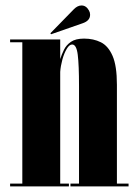

<svg xmlns="http://www.w3.org/2000/svg" viewBox="-20 -664 489 684"><path d="M16 0V-10H59.5V-513.5H16V-523.5H194.5V-453.5Q199.5 -469.5 207.8 -486.5Q216 -503.5 232.8 -515Q249.5 -526.5 279.5 -526.5Q313 -526.5 339.2 -513.5Q365.5 -500.5 381 -465Q396.5 -429.5 396.5 -362V-10H438V0H231V-10H261.5V-357.5Q261.5 -432 257 -468.8Q252.5 -505.5 237 -505.5Q227 -505.5 217.8 -490Q208.5 -474.5 202.2 -451.8Q196 -429 194.5 -408V-10H225.5V0ZM162 -542 159.5 -545.5 243.5 -631.5Q256.5 -644.5 270.5 -644.5Q287 -644.5 297 -626.5Q301 -619.5 301 -611.5Q301 -590 274 -581Z"/></svg>

Font: Imbue 100pt ExtraBold
Style: Regular
Weight: 800
Designer: Tyler Finck
Foundry: Etcetera Type Company
Version: Version 1.102; ttfautohint (v1.8.3)